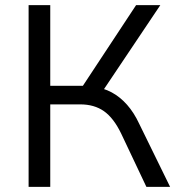

<svg xmlns="http://www.w3.org/2000/svg" viewBox="-20 -725 692 745"><path d="M91 0V-705H175V-392H315L291 -376L508 -705H602L372 -362L341 -389Q381 -384 413.5 -366.5Q446 -349 473 -318.5Q500 -288 520 -245L640 0H548L450 -207Q421 -267 383.5 -293.5Q346 -320 291 -320H175V0Z"/></svg>

Font: Nunito Sans 11pt
Style: Regular
Weight: 400
Version: Version 3.101;gftools[0.9.27]